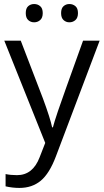

<svg xmlns="http://www.w3.org/2000/svg" viewBox="-20 -696 508 939"><path d="M1 -497.1H81.5L190.4 -213.4Q226.1 -116.7 234.9 -73.2H238.8Q244.6 -96.7 263.4 -152.6Q282.2 -208.5 386.2 -497.1H467.3L253.4 68.8Q221.7 152.8 179.2 188Q136.7 223.1 75.2 223.1Q41 223.1 7.3 215.3V155.3Q32.2 160.6 63 160.6Q140.6 160.6 173.8 73.2L201.2 2.9ZM106 -631.8Q106 -655.3 117.9 -665.8Q129.9 -676.3 147 -676.3Q164.1 -676.3 176.5 -665.8Q189 -655.3 189 -631.8Q189 -608.9 176.5 -597.9Q164.1 -586.9 147 -586.9Q129.9 -586.9 117.9 -597.9Q106 -608.9 106 -631.8ZM278.8 -631.8Q278.8 -655.3 290.8 -665.8Q302.7 -676.3 319.3 -676.3Q336.4 -676.3 348.9 -665.8Q361.3 -655.3 361.3 -631.8Q361.3 -608.9 348.9 -597.9Q336.4 -586.9 319.3 -586.9Q302.7 -586.9 290.8 -597.9Q278.8 -608.9 278.8 -631.8Z"/></svg>

Font: Bpm'online Open Sans
Style: Regular
Weight: 400
Foundry: Ascender Corporation
Version: Version 1.10